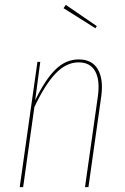

<svg xmlns="http://www.w3.org/2000/svg" viewBox="-20 -774 516 794"><path d="M252 -753.9 380.4 -666 374.5 -657.2 242.7 -740.2ZM305.7 -528.3Q360.4 -528.3 384.3 -487.8Q408.2 -447.3 398.9 -377L345.7 0H331.5L384.8 -376Q394 -442.9 373.5 -479.5Q353 -516.1 305.2 -516.1Q253.9 -516.1 210 -470.2Q166 -424.3 122.1 -331.1L75.7 0H61.5L134.8 -518.1H146.5L125.5 -359.4Q167.5 -445.8 210 -487.1Q252.4 -528.3 305.7 -528.3Z"/></svg>

Font: Fira Sans Compressed Hair
Style: Italic
Weight: 100
Width: 3
Italic angle: -8°
Designer: Carrois Corporate & Edenspiekermann AG
Foundry: Carrois Corporate GbR & Edenspiekermann AG
Version: Version 4.203;PS 004.203;hotconv 1.0.88;makeotf.lib2.5.64775